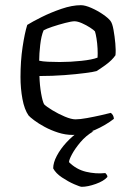

<svg xmlns="http://www.w3.org/2000/svg" viewBox="-20 -520 506 740"><path d="M260 0Q232 0 204 -9Q176 -18 152 -31Q128 -44 111.5 -56.5Q95 -69 90 -75Q74 -98 66.5 -138.5Q59 -179 59 -223Q59 -285 67 -338.5Q75 -392 85 -424Q104 -436 140 -454Q176 -472 217 -486Q258 -500 292 -500Q308 -500 332 -489.5Q356 -479 377 -464.5Q398 -450 406 -439Q413 -430 417.5 -405Q422 -380 424.5 -352.5Q427 -325 425 -307Q412 -288 388 -270.5Q364 -253 352 -246Q342 -243 308.5 -238.5Q275 -234 228.5 -230.5Q182 -227 132 -227Q133 -191 138.5 -160Q144 -129 150 -118Q159 -109 182 -95Q205 -81 230 -70.5Q255 -60 271 -60Q288 -60 315.5 -65Q343 -70 369.5 -76Q396 -82 407 -85Q418 -77 419 -62Q387 -37 344.5 -18.5Q302 0 260 0ZM210 -281Q251 -281 293.5 -285.5Q336 -290 356 -298Q357 -313 356 -333Q355 -353 352 -371.5Q349 -390 346 -399Q342 -404 327.5 -413.5Q313 -423 296 -430.5Q279 -438 267 -438Q256 -438 231 -431.5Q206 -425 182 -417Q158 -409 148 -403Q139 -382 135 -347Q131 -312 131 -286Q144 -283 165.5 -282Q187 -281 210 -281ZM295 200Q289 200 266 190Q243 180 219 164Q195 148 185 129Q185 107 199 80.5Q213 54 236 29Q259 4 286 -14H340Q311 3 290 28Q269 53 257.5 74.5Q246 96 246 105Q274 133 311.5 142Q349 151 386 147Q389 150 391.5 153.5Q394 157 394 162Q380 178 349 189Q318 200 295 200Z"/></svg>

Font: Texturina ExtraLight
Style: Regular
Weight: 200
Designer: Guillermo Torres Carreño
Foundry: Omnibus-Type
Version: Version 1.002; ttfautohint (v1.8.3)